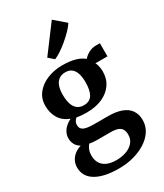

<svg xmlns="http://www.w3.org/2000/svg" viewBox="-270 -971 1143 1336"><g transform="rotate(-30 302.0 -302.5)"><path d="M272 262.5Q215.5 262.5 169.5 253Q123.5 243.5 90.8 224.8Q58 206 40.2 177.8Q22.5 149.5 22.5 111.5Q22.5 81 35.2 57Q48 33 70.2 16.2Q92.5 -0.5 120.5 -9Q95.5 -23.5 83.5 -45.5Q71.5 -67.5 71.5 -96.5Q71.5 -119 81.8 -140Q92 -161 110.5 -178Q129 -195 153 -206Q96.5 -228.5 71 -271.8Q45.5 -315 45.5 -371Q45.5 -429.5 79 -471.2Q112.5 -513 167.5 -535.2Q222.5 -557.5 287 -557.5Q346.5 -557.5 389 -545.8Q431.5 -534 459.5 -510.5Q471 -527 498.8 -543.2Q526.5 -559.5 561 -559.5H592.5V-454H495.5Q500.5 -445.5 504.2 -433.5Q508 -421.5 510 -408.2Q512 -395 512 -381.5Q512.5 -322.5 482.8 -278.8Q453 -235 399.2 -211Q345.5 -187 273 -187Q251.5 -187 230.8 -188.8Q210 -190.5 193 -194Q182 -184 175.5 -172.5Q169 -161 169 -146Q169 -115.5 193.8 -103.5Q218.5 -91.5 278 -91.5H387.5Q452.5 -91.5 496 -75Q539.5 -58.5 561.5 -26.5Q583.5 5.5 583.5 51.5Q583.5 100 558.2 138.8Q533 177.5 489.2 205.2Q445.5 233 389.8 247.8Q334 262.5 272 262.5ZM287 203Q329 203 364.8 190.5Q400.5 178 423 152.8Q445.5 127.5 445.5 90Q445.5 64 436.2 47.2Q427 30.5 405.2 22.2Q383.5 14 345 14H237.5Q221 14 206 12.5Q191 11 179 8.5Q167 22 158.8 41.5Q150.5 61 150.5 89Q150.5 125 166 150.5Q181.5 176 212 189.5Q242.5 203 287 203ZM281.5 -241Q329 -241 349.8 -275.2Q370.5 -309.5 370.5 -374Q370.5 -417 360.8 -446.2Q351 -475.5 331.5 -490.2Q312 -505 282 -505Q253 -505 232.2 -491.2Q211.5 -477.5 200.2 -449Q189 -420.5 189 -377Q189 -336 198.5 -305.2Q208 -274.5 228.5 -257.8Q249 -241 281.5 -241ZM267 -619 225 -655.5 384.5 -868.5 473.5 -792Q460.5 -770.5 435.2 -744.5Q410 -718.5 380 -693Q350 -667.5 320.5 -647.8Q291 -628 268.5 -619Z"/></g></svg>

Font: Merriweather 48pt
Style: Bold
Weight: 700
Version: Version 2.100